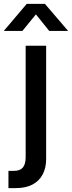

<svg xmlns="http://www.w3.org/2000/svg" viewBox="-70 -756 367 980"><path d="M61 -522.5H165.5V56.6Q165.5 101.1 147.7 134.5Q129.9 168 95.7 186Q61.5 204.1 11.2 204.1H-26.9V116.2H0Q32.2 116.2 46.6 99.1Q61 82 61 45.9ZM44.4 -598.1H-49.8V-599.1L66.4 -736.3H159.2L276.9 -599.1V-598.1H181.2L113.3 -682.6Z"/></svg>

Font: Inter 28pt Medium
Style: Regular
Weight: 500
Designer: Rasmus Andersson
Foundry: rsms
Version: Version 4.001;git-66647c0bb